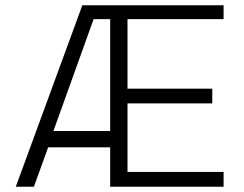

<svg xmlns="http://www.w3.org/2000/svg" viewBox="-20 -710 927 730"><path d="M40 0 293 -689.9H830.1V-637.2H464.8V-373H787.1V-316.9H464.8V-56.2H830.1V0H398.9V-149.9H163.1L108.9 0ZM183.1 -211.9H398.9V-637.2H335.9Z"/></svg>

Font: HK Grotesk Light
Style: Regular
Weight: 300
Designer: Alfredo Marco Pradil and Stefan Peev
Foundry: Hanken Design Co.
Version: Version 1.045;PS 001.045;hotconv 1.0.88;makeotf.lib2.5.64775